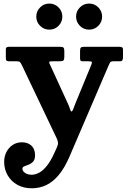

<svg xmlns="http://www.w3.org/2000/svg" viewBox="-20 -779 714 1062"><path d="M3 116Q3 157 22.1 190.2Q41.2 223.5 75.6 243Q110 262.5 156 262.5Q197.5 262.5 234.5 245.5Q271.5 228.5 304.1 189.9Q336.8 151.2 364.5 87L579.5 -414Q585.3 -425.7 588.6 -432.9Q592 -440 609 -440H642.3Q653.8 -440 657 -445.7Q660.3 -451.5 660.3 -462.5V-505.5Q660.3 -514 655.5 -517Q650.8 -520 642.3 -520H443.3Q430.8 -520 426.8 -515.2Q422.8 -510.5 422.8 -497.5V-458Q422.8 -448 425.5 -444Q428.3 -440 439.3 -440H468Q484 -440 487 -437Q490 -434 486 -423L395.5 -203Q389 -185.5 384.5 -173.9Q380 -162.3 375.3 -162.3Q371.3 -162.3 366.8 -177.1Q362.3 -192 353 -211.5L255 -425Q250 -435.5 253.5 -437.7Q257 -440 272.5 -440H311.8Q326.3 -440 331 -445Q335.8 -450 335.8 -465V-497.5Q335.8 -510.5 331.3 -515.2Q326.8 -520 314.8 -520H28.3Q21.3 -520 16.8 -517.2Q12.3 -514.5 12.3 -507.5V-457Q12.3 -446.5 16.8 -443.2Q21.3 -440 32.3 -440H70.5Q85.5 -440 90 -436Q94.5 -432 100.8 -419L293 -15.3Q300 -0.3 300.8 10.4Q301.5 21 294.8 36L282.8 62.5Q262 109.7 240.1 137.1Q218.3 164.5 196.9 176Q175.5 187.5 156 187.5Q133.3 187.5 118.6 177.5Q104 167.5 104 154Q104 145 114.5 140.9Q125 136.7 138.9 131.5Q152.8 126.2 163.3 114.6Q173.8 103 173.8 79.5Q173.8 45 153.6 26.5Q133.5 8 101.5 8Q72.3 8 50 22.9Q27.7 37.7 15.4 62.2Q3 86.7 3 116ZM472.9 -615Q502.8 -615 523.8 -636.1Q544.8 -657.3 544.8 -687.1Q544.8 -717 523.8 -738.1Q502.8 -759.3 472.8 -759.3Q443 -759.3 421.9 -738.1Q400.8 -717 400.8 -687.1Q400.8 -657.3 421.9 -636.1Q443 -615 472.9 -615ZM252.9 -615Q282.7 -615 303.8 -636.1Q324.8 -657.3 324.8 -687.1Q324.8 -717 303.8 -738.1Q282.7 -759.3 252.7 -759.3Q223 -759.3 201.9 -738.1Q180.7 -717 180.7 -687.1Q180.7 -657.3 201.9 -636.1Q223 -615 252.9 -615Z"/></svg>

Font: Besley
Style: Regular
Weight: 400
Designer: Owen Earl
Foundry: indestructible type*
Version: Version 4.000